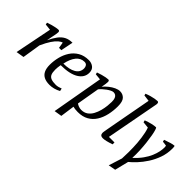

<svg xmlns="http://www.w3.org/2000/svg" viewBox="-42 -1361 2173 2173"><g transform="rotate(45 1044.0 -274.5)"><path d="M57 9 146 -437 70 -445 66 -470Q94 -480 122.5 -488Q151 -496 175.5 -500.5Q200 -505 215 -505Q224 -505 228.5 -499Q233 -493 233 -483Q233 -471 229 -448.5Q225 -426 218.5 -395.5Q212 -365 206 -329Q235 -390 265.5 -431Q296 -472 335.5 -492.5Q375 -513 430 -513L400 -364H363L351 -436Q330 -431 304 -409Q278 -387 248.5 -343Q219 -299 187 -228L152 -7Z M583 9Q529 9 494 -8.5Q459 -26 441.5 -62Q424 -98 424 -155Q424 -217 439.5 -279Q455 -341 488 -392Q521 -443 574 -474Q627 -505 701 -505Q743 -505 774.5 -481Q806 -457 806 -407Q806 -330 731 -284.5Q656 -239 515 -239Q511 -217 509 -196.5Q507 -176 507 -159Q507 -113 518.5 -88Q530 -63 557.5 -52.5Q585 -42 633 -42Q652 -42 672.5 -47.5Q693 -53 710 -60L717 -27Q684 -9 649.5 0Q615 9 583 9ZM524 -273Q618 -273 673.5 -305.5Q729 -338 729 -400Q729 -423 717 -440Q705 -457 679 -457Q621 -457 581.5 -409Q542 -361 524 -273Z M834 177 943 -440 869 -447 864 -471Q892 -481 920 -489Q948 -497 972 -501.5Q996 -506 1010 -506Q1020 -506 1024 -499.5Q1028 -493 1028 -482Q1028 -469 1025 -448Q1022 -427 1018.5 -410.5Q1015 -394 1015 -394Q1041 -425 1072.5 -450Q1104 -475 1137.5 -490.5Q1171 -506 1200 -506Q1244 -506 1273.5 -475.5Q1303 -445 1303 -368Q1303 -296 1288 -230Q1273 -164 1240.5 -112Q1208 -60 1155 -30Q1102 0 1026 0Q1000 0 982.5 -2.5Q965 -5 950 -9L926 162ZM1036 -45Q1083 -45 1115.5 -68Q1148 -91 1168 -128.5Q1188 -166 1199 -208Q1210 -250 1214 -289Q1218 -328 1218 -354Q1218 -388 1210 -408Q1202 -428 1188 -437Q1174 -446 1155 -446Q1141 -446 1120.5 -436Q1100 -426 1078 -410Q1056 -394 1037 -376.5Q1018 -359 1007 -344L960 -71Q972 -61 993.5 -53Q1015 -45 1036 -45Z M1439 9Q1412 9 1401.5 -2.5Q1391 -14 1391 -35Q1391 -39 1393 -53Q1395 -67 1399.5 -91.5Q1404 -116 1410.5 -152Q1417 -188 1426 -236.5Q1435 -285 1446.5 -347.5Q1458 -410 1472.5 -487Q1487 -564 1504 -657L1427 -667L1422 -689Q1451 -701 1480.5 -709.5Q1510 -718 1536 -722.5Q1562 -727 1577 -727Q1588 -727 1592 -720Q1596 -713 1596 -705Q1596 -701 1596 -697Q1596 -693 1595 -689L1475 -51H1564V-21Q1521 -6 1489.5 1.5Q1458 9 1439 9Z M1701 178 1752 17 1755 -88Q1755 -123 1754 -159.5Q1753 -196 1750 -232.5Q1747 -269 1742 -305Q1737 -341 1730 -374Q1723 -407 1712 -437L1635 -445L1629 -470Q1671 -486 1711.5 -495.5Q1752 -505 1775 -505Q1781 -505 1789.5 -479Q1798 -453 1806 -408.5Q1814 -364 1820.5 -307.5Q1827 -251 1830 -190Q1833 -129 1830 -70Q1883 -118 1917.5 -166.5Q1952 -215 1971 -260Q1990 -305 1997.5 -343Q2005 -381 2005 -408Q2005 -419 2004 -425.5Q2003 -432 2001 -438L1945 -445L1940 -469Q1982 -484 2016.5 -494.5Q2051 -505 2073 -505Q2075 -496 2076 -486.5Q2077 -477 2077 -464Q2077 -385 2051.5 -313.5Q2026 -242 1987 -182Q1948 -122 1905.5 -76.5Q1863 -31 1829 -4L1788 162Z"/></g></svg>

Font: Manuale
Style: Italic
Weight: 400
Italic angle: -11°
Designer: Eduardo Tunni / Pablo Cosgaya
Foundry: Eduardo Tunni / Pablo Cosgaya
Version: Version 1.002